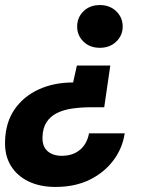

<svg xmlns="http://www.w3.org/2000/svg" viewBox="-27 -533 587 759"><path d="M409 -274 385 -109H333Q294 -109 259 -104Q224 -99 198 -86Q172 -73 157 -50Q142 -27 141 9Q140 32 148.5 48.5Q157 65 175 74Q193 83 217 83Q247 83 269.5 72Q292 61 306 41Q320 21 325 -6H466Q457 54 420.5 102Q384 150 326.5 178Q269 206 192 206Q131 206 85.5 184Q40 162 15.5 121.5Q-9 81 -7 25Q-5 -49 30.5 -100.5Q66 -152 126 -179.5Q186 -207 262 -207L277 -274ZM368 -513Q407 -513 432.5 -488.5Q458 -464 458 -428Q458 -393 432.5 -368.5Q407 -344 368 -344Q328 -344 303 -368.5Q278 -393 278 -428Q278 -464 303 -488.5Q328 -513 368 -513Z"/></svg>

Font: DM Sans 18pt Black
Style: Italic
Weight: 900
Italic angle: -10°
Designer: Colophon Foundry, Jonny Pinhorn
Foundry: Colophon Foundry
Version: Version 4.004;gftools[0.9.30]